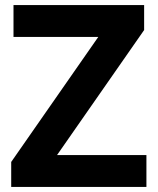

<svg xmlns="http://www.w3.org/2000/svg" viewBox="-20 -734 619 754"><path d="M555 0H24V-98L366 -589H33V-714H546V-616L204 -125H555Z"/></svg>

Font: Noto Sans Adlam Unjoined
Style: Regular
Weight: 400
Designer: Mark Jamra, Neil Patel
Foundry: JamraPatel LLC
Version: Version 3.001